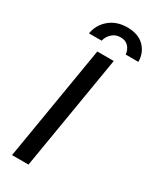

<svg xmlns="http://www.w3.org/2000/svg" viewBox="-211 -885 767 943"><g transform="rotate(30 172.5 -413.5)"><path d="M36.7 0 145 -650H238.3L130 0ZM65 -706.7Q73.3 -758.3 113.8 -792.5Q154.2 -826.7 215 -826.7Q276.7 -826.7 310.8 -792.5Q345 -758.3 345 -706.7H273.3Q270.8 -733.3 254.2 -750.8Q237.5 -768.3 210 -767.5Q183.3 -768.3 163.3 -750.8Q143.3 -733.3 136.7 -706.7Z"/></g></svg>

Font: Familjen Grotesk GF
Style: Italic
Weight: 400
Designer: Anders Wikstroem, Jonas Baeckman, Matilda Gysing, Kristian Moeller
Foundry: Familjen STHML AB
Version: Version 2.000; Beta; Release 4; Build 6